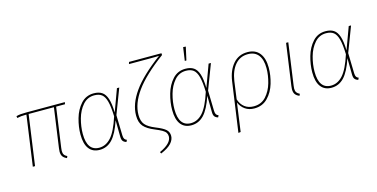

<svg xmlns="http://www.w3.org/2000/svg" viewBox="-86 -1189 3618 1841"><g transform="rotate(-15 1722.5 -269.0)"><path d="M414 -106Q411 -88 411 -75Q411 -51 420 -37Q429 -23 450 -13L442 5Q414 -7 401.5 -25Q389 -43 389 -73Q389 -89 392 -107L447 -499H196L126 0H104L174 -499Q143 -499 123.5 -497Q104 -495 81 -490L78 -509Q100 -515 122.5 -517Q145 -519 181 -519H561L557 -499H469Z M997 -299 1078 -519H1101L1006 -270L1011 -68Q1012 -43 1019.5 -32Q1027 -21 1042 -16L1033 3Q1011 -3 999.5 -17Q988 -31 988 -64L986 -225Q944 -99 892 -44.5Q840 10 767 10Q698 10 661.5 -38Q625 -86 625 -180Q625 -256 648 -337Q671 -418 721.5 -473.5Q772 -529 849 -529Q899 -529 930.5 -508Q962 -487 978.5 -437Q995 -387 997 -299ZM648 -180Q648 -11 768 -11Q834 -11 885.5 -68Q937 -125 982 -265Q979 -361 965 -413.5Q951 -466 923.5 -487.5Q896 -509 849 -509Q781 -509 735.5 -457Q690 -405 669 -329Q648 -253 648 -180Z M1318 180Q1439 125 1439 56Q1439 35 1429 19.5Q1419 4 1395 -10Q1371 -24 1325 -43Q1253 -72 1220 -110Q1187 -148 1187 -217Q1187 -331 1272.5 -452Q1358 -573 1548 -714Q1520 -712 1442 -712H1249L1255 -732H1577L1578 -714Q1383 -569 1297 -449Q1211 -329 1211 -217Q1211 -155 1239.5 -121Q1268 -87 1338 -59Q1408 -31 1435 -6.5Q1462 18 1462 57Q1462 95 1430.5 130Q1399 165 1326 196Z M1907 -299 1988 -519H2011L1916 -270L1921 -68Q1922 -43 1929.5 -32Q1937 -21 1952 -16L1943 3Q1921 -3 1909.5 -17Q1898 -31 1898 -64L1896 -225Q1854 -99 1802 -44.5Q1750 10 1677 10Q1608 10 1571.5 -38Q1535 -86 1535 -180Q1535 -256 1558 -337Q1581 -418 1631.5 -473.5Q1682 -529 1759 -529Q1809 -529 1840.5 -508Q1872 -487 1888.5 -437Q1905 -387 1907 -299ZM1558 -180Q1558 -11 1678 -11Q1744 -11 1795.5 -68Q1847 -125 1892 -265Q1889 -361 1875 -413.5Q1861 -466 1833.5 -487.5Q1806 -509 1759 -509Q1691 -509 1645.5 -457Q1600 -405 1579 -329Q1558 -253 1558 -180ZM1793 -735 1819 -733 1790 -603H1774Z M2535 -333Q2535 -256 2511.5 -177Q2488 -98 2435.5 -44Q2383 10 2302 10Q2249 10 2211 -16.5Q2173 -43 2154 -88L2115 194L2092 197L2162 -298Q2177 -402 2232 -465.5Q2287 -529 2375 -529Q2453 -529 2494 -477.5Q2535 -426 2535 -333ZM2513 -333Q2513 -419 2477.5 -464Q2442 -509 2374 -509Q2296 -509 2247 -451.5Q2198 -394 2183 -294L2159 -118Q2176 -66 2212.5 -38.5Q2249 -11 2302 -11Q2377 -11 2424 -63Q2471 -115 2492 -189.5Q2513 -264 2513 -333Z M2721 -106Q2718 -88 2718 -75Q2718 -51 2727.5 -37Q2737 -23 2758 -13L2750 5Q2721 -7 2708.5 -25Q2696 -43 2696 -74Q2696 -89 2699 -107L2757 -519H2779Z M3298 -299 3379 -519H3402L3307 -270L3312 -68Q3313 -43 3320.5 -32Q3328 -21 3343 -16L3334 3Q3312 -3 3300.5 -17Q3289 -31 3289 -64L3287 -225Q3245 -99 3193 -44.5Q3141 10 3068 10Q2999 10 2962.5 -38Q2926 -86 2926 -180Q2926 -256 2949 -337Q2972 -418 3022.5 -473.5Q3073 -529 3150 -529Q3200 -529 3231.5 -508Q3263 -487 3279.5 -437Q3296 -387 3298 -299ZM2949 -180Q2949 -11 3069 -11Q3135 -11 3186.5 -68Q3238 -125 3283 -265Q3280 -361 3266 -413.5Q3252 -466 3224.5 -487.5Q3197 -509 3150 -509Q3082 -509 3036.5 -457Q2991 -405 2970 -329Q2949 -253 2949 -180Z"/></g></svg>

Font: Fira Sans Thin
Style: Italic
Weight: 250
Italic angle: -8°
Designer: Carrois Corporate & Edenspiekermann AG
Foundry: Carrois Corporate GbR & Edenspiekermann AG
Version: Version 4.203